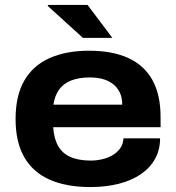

<svg xmlns="http://www.w3.org/2000/svg" viewBox="-20 -744 711 776"><path d="M345 12Q249 12 181.5 -17.5Q114 -47 78.5 -108Q43 -169 43 -263Q43 -357 78 -418Q113 -479 180 -509Q247 -539 340 -539Q434 -539 498.5 -509.5Q563 -480 596 -420.5Q629 -361 629 -271V-230H195Q198 -184 215 -154Q232 -124 265 -109.5Q298 -95 347 -95Q370 -95 393.5 -100.5Q417 -106 435.5 -117Q454 -128 466 -145Q478 -162 479 -185H627Q627 -139 607 -102.5Q587 -66 550 -40.5Q513 -15 461 -1.5Q409 12 345 12ZM196 -321H474Q474 -350 464 -370.5Q454 -391 436.5 -404.5Q419 -418 395.5 -424.5Q372 -431 343 -431Q300 -431 268.5 -419Q237 -407 219 -382Q201 -357 196 -321ZM434 -591H315L173 -720L174 -724H334Z"/></svg>

Font: Archivo SemiExpanded
Style: Bold
Weight: 700
Width: 6
Designer: Hector Gatti
Foundry: Omnibus-Type
Version: Version 2.001